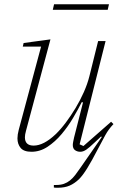

<svg xmlns="http://www.w3.org/2000/svg" viewBox="-20 -701 577 902"><path d="M252 181Q247 181 242.5 181Q238 181 233 180V168H244Q265 168 280.5 162.5Q296 157 309 146.5Q322 136 333.5 121Q345 106 358 87L458 -57L455 -60L424 -31Q400 -8 385.5 2Q371 12 357 12Q343 12 332.5 4.5Q322 -3 322 -20Q322 -26 324 -36Q326 -46 328 -55L370 -220L364 -221Q347 -187 323 -146.5Q299 -106 269 -70.5Q239 -35 203.5 -11.5Q168 12 128 12Q92 12 77 -6Q62 -24 62 -51Q62 -68 68 -91L173 -482H87L91 -499L217 -516L102 -86Q97 -68 97 -56Q97 -17 138 -17Q185 -17 241 -70Q265 -93 289 -125Q313 -157 335 -193.5Q357 -230 374 -268.5Q391 -307 400 -343L441 -508H476L354 -23L372 -15L502 -129L513 -118Q490 -94 475 -66.5Q460 -39 440 -1Q411 55 390 89Q369 123 351 141Q330 161 307 171Q284 181 252 181ZM234 -681H492L486 -655H228Z"/></svg>

Font: IBM Plex Serif ExtLt
Style: Italic
Weight: 200
Italic angle: -14°
Designer: Mike Abbink, Paul van der Laan, Pieter van Rosmalen
Foundry: Bold Monday
Version: Version 3.001